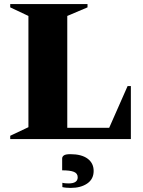

<svg xmlns="http://www.w3.org/2000/svg" viewBox="-20 -680 700 939"><path d="M30 0V-16L119 -58V-602L30 -644V-660H408V-644L309 -602V-55H514L604 -259H620V0ZM326 239Q316 239 304.5 238Q293 237 285 235V214Q293 216 302 216.5Q311 217 316 217Q360 217 360 187Q360 168 341.5 160.5Q323 153 284 153V95Q284 86 292.5 80Q301 74 324 74Q379 74 408.5 96Q438 118 438 156Q438 196 406.5 217.5Q375 239 326 239Z"/></svg>

Font: Spectral ExtraBold
Style: Regular
Weight: 800
Designer: Jean-Baptiste Levee
Foundry: Production Type
Version: Version 2.001